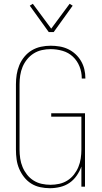

<svg xmlns="http://www.w3.org/2000/svg" viewBox="-20 -984 540 1012"><path d="M243 8Q217 8 191.5 2.5Q166 -3 144.5 -16.5Q123 -30 107 -50.5Q91 -71 81 -94.5Q71 -118 67.5 -143.5Q64 -169 64 -195V-540Q64 -566 68 -591.5Q72 -617 82 -641Q92 -665 109 -685.5Q126 -706 148 -719Q170 -732 195.5 -737.5Q221 -743 247 -743Q271 -743 294.5 -739Q318 -735 339 -725Q360 -715 377.5 -699Q395 -683 407 -662.5Q419 -642 424.5 -619Q430 -596 430 -572V-570H411V-572Q411 -604 399 -634Q387 -664 364 -685.5Q341 -707 310 -716Q279 -725 247 -725Q224 -725 201 -720Q178 -715 158 -702.5Q138 -690 123 -671.5Q108 -653 99 -631.5Q90 -610 86.5 -586.5Q83 -563 83 -540V-195Q83 -172 86.5 -148.5Q90 -125 99 -103.5Q108 -82 122.5 -63.5Q137 -45 157 -32.5Q177 -20 200 -15Q223 -10 246 -10Q269 -10 292 -15Q315 -20 335 -32.5Q355 -45 369.5 -63.5Q384 -82 393 -103.5Q402 -125 405.5 -148.5Q409 -172 409 -195V-369H250V-387H428V0H409V-106Q400 -81 384 -58Q368 -35 346 -20Q324 -5 297 1.5Q270 8 243 8ZM237 -815 137 -954 153 -964 250 -833 347 -964 363 -954 263 -815Z"/></svg>

Font: Iosevka Term Curly Thin
Style: Regular
Weight: 100
Designer: Belleve Invis
Foundry: Belleve Invis
Version: Version 32.3.0